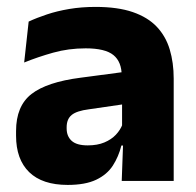

<svg xmlns="http://www.w3.org/2000/svg" viewBox="-20 -524 567 556"><path d="M332.5 0 337 -123 333.5 -130.5V-284L332.5 -304Q332.5 -345 308.5 -364.5Q284.5 -384 228 -384Q178.5 -384 134 -371.5Q89.5 -359 50 -343L63 -461.5Q86.5 -472.5 115.8 -482.2Q145 -492 180.5 -498Q216 -504 256.5 -504Q321 -504 364.5 -489Q408 -474 434 -446.5Q460 -419 471.5 -380.8Q483 -342.5 483 -296.5V0ZM176 11.5Q102.5 11.5 64.5 -25.5Q26.5 -62.5 26.5 -131V-144.5Q26.5 -217 71.2 -251.8Q116 -286.5 213.5 -299L345.5 -316.5L354.5 -224.5L237.5 -207.5Q202 -203 187.5 -191Q173 -179 173 -155.5V-152Q173 -129.5 187.5 -116.2Q202 -103 234 -103Q262 -103 282.2 -111.5Q302.5 -120 315.5 -133.8Q328.5 -147.5 335 -164.5L356.5 -102.5H331.5Q323.5 -70.5 306.8 -44.5Q290 -18.5 258.5 -3.5Q227 11.5 176 11.5Z"/></svg>

Font: Anek Tamil
Style: Bold
Weight: 700
Designer: Aadarsh Rajan (Tamil), Yesha Goshar (Latin)
Foundry: Ek Type
Version: Version 1.003